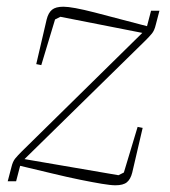

<svg xmlns="http://www.w3.org/2000/svg" viewBox="-20 -540 505 572"><path d="M324 12Q310 12 283 7.5Q256 3 219 -4.5Q182 -12 136.5 -23Q91 -34 40 -46L28 0H3L14 -42Q18 -59 25.5 -68Q33 -77 44 -88L404 -442L160 -490L144 -482L103 -346L88 -349L119 -482Q124 -502 135 -511Q146 -520 169 -520Q195 -520 261.5 -503Q328 -486 418 -462L430 -508H455L444 -466Q440 -449 432.5 -440Q425 -431 414 -420L53 -66L333 -18L349 -26L390 -162L405 -159L374 -26Q369 -6 358 3Q347 12 324 12Z"/></svg>

Font: IBM Plex Serif ExtLt
Style: Italic
Weight: 200
Italic angle: -14°
Designer: Mike Abbink, Paul van der Laan, Pieter van Rosmalen
Foundry: Bold Monday
Version: Version 3.001